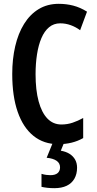

<svg xmlns="http://www.w3.org/2000/svg" viewBox="-20 -744 509 1004"><path d="M295 -622Q261 -622 236.5 -601.5Q212 -581 196.5 -544.5Q181 -508 173.5 -459.5Q166 -411 166 -356Q166 -273 182 -214Q198 -155 228 -124Q258 -93 301 -93Q332 -93 360 -102.5Q388 -112 415 -127V-22Q387 -6 354.5 2Q322 10 285 10Q209 10 155 -33.5Q101 -77 72.5 -159Q44 -241 44 -357Q44 -435 59.5 -502Q75 -569 106 -619Q137 -669 182.5 -696.5Q228 -724 287 -724Q327 -724 363.5 -714.5Q400 -705 435 -683L399 -586Q376 -603 349.5 -612.5Q323 -622 295 -622ZM383 133Q383 166 369 190.5Q355 215 328.5 227.5Q302 240 264 240Q244 240 227 238Q210 236 197 233V165Q210 169 221.5 170.5Q233 172 243 172Q269 172 281.5 161Q294 150 294 131Q294 109 275.5 96.5Q257 84 224 81L257 0H316L298 44Q326 49 344.5 61Q363 73 373 91Q383 109 383 133Z"/></svg>

Font: Noto Sans Display ExtraCondensed SemiBold
Style: Regular
Weight: 600
Width: 2
Designer: Monotype Design Team
Foundry: Monotype Imaging Inc.
Version: Version 2.003